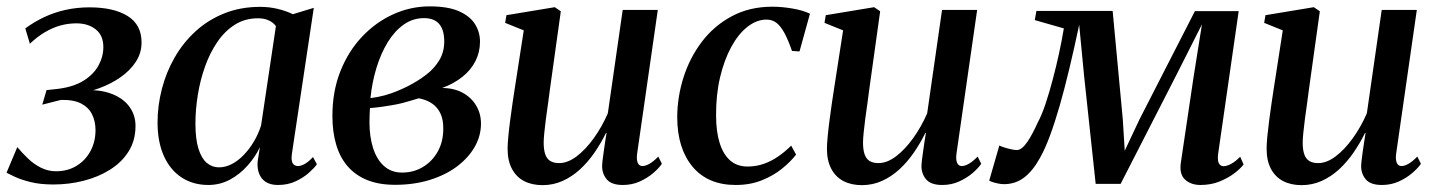

<svg xmlns="http://www.w3.org/2000/svg" viewBox="-30 -556 4402 588"><path d="M133.5 9Q93 9 63.2 1.5Q33.5 -6 15 -14.8Q-3.5 -23.5 -10 -27L23 -105.5Q37.5 -88 55.5 -70.8Q73.5 -53.5 95.2 -42.5Q117 -31.5 141.5 -31.5Q177 -31.5 204.2 -48Q231.5 -64.5 247 -93.2Q262.5 -122 262.5 -157.5Q262.5 -184 252.2 -205.2Q242 -226.5 218.8 -238.8Q195.5 -251 156.5 -250L99.5 -235.5L112.5 -280L148.5 -284Q195.5 -290 226 -309Q256.5 -328 271.5 -355.2Q286.5 -382.5 286.5 -412Q286.5 -447.5 263.2 -466Q240 -484.5 204 -484.5Q178.5 -484.5 154.5 -477.8Q130.5 -471 107.2 -457.2Q84 -443.5 61.5 -422L47.5 -469Q74.5 -489 105.2 -503.5Q136 -518 171 -525.8Q206 -533.5 244 -533.5Q318 -533.5 360.8 -507Q403.5 -480.5 403.5 -426Q403.5 -393.5 386 -366.8Q368.5 -340 339.2 -319.5Q310 -299 274.2 -286Q238.5 -273 202.5 -267.5L204.5 -277.5Q262.5 -284.5 302.8 -271.8Q343 -259 364 -232.2Q385 -205.5 385 -170.5Q385 -126 364 -92.5Q343 -59 307.2 -36.5Q271.5 -14 226.5 -2.5Q181.5 9 133.5 9Z M864 -85.5Q861 -64 866.5 -55.8Q872 -47.5 882.5 -47.5Q892 -47.5 903.8 -54.2Q915.5 -61 928.5 -75L940.5 -53Q933 -42 916.2 -27Q899.5 -12 875.5 -0.8Q851.5 10.5 821.5 10.5Q788.5 10.5 772.5 -9Q756.5 -28.5 759 -61.5L766 -105.5Q752.5 -76.5 729 -49.8Q705.5 -23 674.8 -6.2Q644 10.5 608 10.5Q561.5 10.5 526.2 -12.5Q491 -35.5 471.8 -78.5Q452.5 -121.5 452.5 -181Q452.5 -232.5 465.8 -283.8Q479 -335 505 -380.2Q531 -425.5 569 -460.2Q607 -495 656.8 -515Q706.5 -535 767 -535Q794.5 -535 820.5 -528.8Q846.5 -522.5 867 -512.5L931 -532ZM815 -476Q807.5 -486.5 793.8 -493.2Q780 -500 760 -500Q720.5 -500 689.5 -480.5Q658.5 -461 635.8 -427.8Q613 -394.5 598 -352.5Q583 -310.5 575.8 -265.2Q568.5 -220 568.5 -177.5Q568.5 -130 577.8 -100.5Q587 -71 603.2 -57.2Q619.5 -43.5 640.5 -43.5Q660.5 -43.5 679.8 -53.5Q699 -63.5 716.2 -81.2Q733.5 -99 747.2 -122Q761 -145 769.5 -171.5Z M1180 10Q1131.5 10 1095.5 -4.2Q1059.5 -18.5 1035.5 -45.8Q1011.5 -73 999.8 -112.2Q988 -151.5 988 -201Q988 -276.5 1012.5 -338Q1037 -399.5 1079.2 -444Q1121.5 -488.5 1174.8 -512.5Q1228 -536.5 1286 -536.5Q1342 -536.5 1375.8 -521.5Q1409.5 -506.5 1424.8 -482Q1440 -457.5 1440 -428.5Q1440 -396.5 1426.2 -369.2Q1412.5 -342 1386.5 -321Q1360.5 -300 1324 -286.5Q1360 -286.5 1386.8 -272Q1413.5 -257.5 1428.2 -232.8Q1443 -208 1443 -177.5Q1443 -140 1423.8 -106.2Q1404.5 -72.5 1369.5 -46.2Q1334.5 -20 1286.2 -5Q1238 10 1180 10ZM1201.5 -27.5Q1237 -27.5 1265.5 -44.8Q1294 -62 1310.8 -92.2Q1327.5 -122.5 1327.5 -161Q1328 -189 1319 -208.2Q1310 -227.5 1293.2 -239Q1276.5 -250.5 1252.5 -255Q1243.5 -252.5 1230.8 -248.5Q1218 -244.5 1202.5 -240.5Q1187 -236.5 1168.5 -233.5Q1154.5 -231 1138.2 -228.8Q1122 -226.5 1103 -225Q1102.5 -215.5 1102 -205.2Q1101.5 -195 1101.5 -181.5Q1101.5 -137.5 1112.5 -102.8Q1123.5 -68 1145.8 -47.8Q1168 -27.5 1201.5 -27.5ZM1104.5 -255.5Q1128 -258.5 1148 -264Q1168 -269.5 1185.5 -276.8Q1203 -284 1218 -291.5Q1249.5 -307.5 1275 -327Q1300.5 -346.5 1315.5 -371.8Q1330.5 -397 1330.5 -429Q1330.5 -464.5 1315 -482.5Q1299.5 -500.5 1268.5 -500.5Q1234.5 -500.5 1206.5 -480.8Q1178.5 -461 1157.5 -426.8Q1136.5 -392.5 1123 -348.5Q1109.5 -304.5 1104.5 -255.5Z M1631.5 11Q1599 11 1575 -1.5Q1551 -14 1537.8 -39Q1524.5 -64 1524.5 -100.5Q1524.5 -115 1526.8 -138.5Q1529 -162 1532.5 -188.5Q1536 -215 1539.5 -239.2Q1543 -263.5 1545.5 -279L1574 -463L1517 -486L1521 -509.5L1669 -534L1687.5 -521.5L1654 -281.5Q1652 -263 1648.5 -239.8Q1645 -216.5 1642 -193.2Q1639 -170 1637 -150.2Q1635 -130.5 1635 -119.5Q1635 -97 1640 -83Q1645 -69 1655.5 -62.8Q1666 -56.5 1682.5 -56.5Q1708.5 -56.5 1736 -77.2Q1763.5 -98 1788.5 -132.8Q1813.5 -167.5 1831.5 -209L1877 -525.5H1984.5L1921 -84Q1919 -66.5 1923.2 -57Q1927.5 -47.5 1937.5 -47.5Q1947 -47.5 1959.2 -54.5Q1971.5 -61.5 1986 -76.5L1997 -54.5Q1988.5 -41.5 1970.8 -26.2Q1953 -11 1929.2 -0.2Q1905.5 10.5 1877.5 10.5Q1842.5 10.5 1828 -7Q1813.5 -24.5 1814 -49Q1814 -52.5 1815.2 -64Q1816.5 -75.5 1818.8 -90.8Q1821 -106 1823.2 -121.5Q1825.5 -137 1827.5 -148.5L1826 -149Q1810.5 -117.5 1790.5 -88.5Q1770.5 -59.5 1746.2 -37.2Q1722 -15 1693.2 -2Q1664.5 11 1631.5 11Z M2223 10.5Q2138 10.5 2091.2 -45.2Q2044.5 -101 2044 -196Q2044 -258 2063 -318.2Q2082 -378.5 2119.2 -427.8Q2156.5 -477 2211 -506.2Q2265.5 -535.5 2335.5 -535.5Q2363 -535.5 2395.2 -530.2Q2427.5 -525 2450.5 -514L2418.5 -398.5L2395.5 -400Q2383.5 -434.5 2372 -455.5Q2360.5 -476.5 2347.8 -486.2Q2335 -496 2317.5 -496Q2287.5 -496 2259.5 -474.2Q2231.5 -452.5 2209.8 -412.8Q2188 -373 2175.2 -319.2Q2162.5 -265.5 2163 -202Q2163 -153 2174 -118Q2185 -83 2206.2 -64.5Q2227.5 -46 2259 -46Q2286 -46 2309.8 -54.5Q2333.5 -63 2354.2 -77.5Q2375 -92 2393 -110L2408 -82.5Q2391.5 -61 2365 -39.5Q2338.5 -18 2303 -3.8Q2267.5 10.5 2223 10.5Z M2609.5 11Q2577 11 2553 -1.5Q2529 -14 2515.8 -39Q2502.5 -64 2502.5 -100.5Q2502.5 -115 2504.8 -138.5Q2507 -162 2510.5 -188.5Q2514 -215 2517.5 -239.2Q2521 -263.5 2523.5 -279L2552 -463L2495 -486L2499 -509.5L2647 -534L2665.5 -521.5L2632 -281.5Q2630 -263 2626.5 -239.8Q2623 -216.5 2620 -193.2Q2617 -170 2615 -150.2Q2613 -130.5 2613 -119.5Q2613 -97 2618 -83Q2623 -69 2633.5 -62.8Q2644 -56.5 2660.5 -56.5Q2686.5 -56.5 2714 -77.2Q2741.5 -98 2766.5 -132.8Q2791.5 -167.5 2809.5 -209L2855 -525.5H2962.5L2899 -84Q2897 -66.5 2901.2 -57Q2905.5 -47.5 2915.5 -47.5Q2925 -47.5 2937.2 -54.5Q2949.5 -61.5 2964 -76.5L2975 -54.5Q2966.5 -41.5 2948.8 -26.2Q2931 -11 2907.2 -0.2Q2883.5 10.5 2855.5 10.5Q2820.5 10.5 2806 -7Q2791.5 -24.5 2792 -49Q2792 -52.5 2793.2 -64Q2794.5 -75.5 2796.8 -90.8Q2799 -106 2801.2 -121.5Q2803.5 -137 2805.5 -148.5L2804 -149Q2788.5 -117.5 2768.5 -88.5Q2748.5 -59.5 2724.2 -37.2Q2700 -15 2671.2 -2Q2642.5 11 2609.5 11Z M3646.5 10.5Q3617 10.5 3599 -6.2Q3581 -23 3586.5 -59L3625 -318L3651 -481.5L3574.5 -330L3402 7H3325.5L3290 -324L3275 -480Q3260 -409 3245.2 -347.2Q3230.5 -285.5 3215.8 -234Q3201 -182.5 3186 -141.8Q3171 -101 3155 -72.5Q3133 -32.5 3106.2 -12.2Q3079.5 8 3044.5 8Q3036.5 8 3026.8 6Q3017 4 3009.5 1.5Q3002 -1 2999.5 -3L3030.5 -110.5Q3034.5 -108 3044.5 -104.8Q3054.5 -101.5 3065.8 -99Q3077 -96.5 3084 -96.5Q3092 -96.5 3100.2 -103.2Q3108.5 -110 3116.5 -121.8Q3124.5 -133.5 3132.5 -148.8Q3140.5 -164 3148 -180.5Q3160 -202.5 3171.8 -237.5Q3183.5 -272.5 3194.2 -313.2Q3205 -354 3213.8 -394.8Q3222.5 -435.5 3228 -469L3139 -494.5L3144 -522.5H3377.5L3408.5 -191L3414.5 -94.5L3460 -191L3629.5 -522H3763.5L3700.5 -84.5Q3699 -73 3700.2 -64.5Q3701.5 -56 3706 -51.5Q3710.5 -47 3717 -47Q3727.5 -47 3741 -54.5Q3754.5 -62 3768 -76L3778.5 -52.5Q3770 -40.5 3750.8 -25.8Q3731.5 -11 3705 -0.2Q3678.5 10.5 3646.5 10.5Z M3956 11Q3923.5 11 3899.5 -1.5Q3875.5 -14 3862.2 -39Q3849 -64 3849 -100.5Q3849 -115 3851.2 -138.5Q3853.5 -162 3857 -188.5Q3860.5 -215 3864 -239.2Q3867.5 -263.5 3870 -279L3898.5 -463L3841.5 -486L3845.5 -509.5L3993.5 -534L4012 -521.5L3978.5 -281.5Q3976.5 -263 3973 -239.8Q3969.5 -216.5 3966.5 -193.2Q3963.5 -170 3961.5 -150.2Q3959.5 -130.5 3959.5 -119.5Q3959.5 -97 3964.5 -83Q3969.5 -69 3980 -62.8Q3990.5 -56.5 4007 -56.5Q4033 -56.5 4060.5 -77.2Q4088 -98 4113 -132.8Q4138 -167.5 4156 -209L4201.5 -525.5H4309L4245.5 -84Q4243.5 -66.5 4247.8 -57Q4252 -47.5 4262 -47.5Q4271.5 -47.5 4283.8 -54.5Q4296 -61.5 4310.5 -76.5L4321.5 -54.5Q4313 -41.5 4295.2 -26.2Q4277.5 -11 4253.8 -0.2Q4230 10.5 4202 10.5Q4167 10.5 4152.5 -7Q4138 -24.5 4138.5 -49Q4138.5 -52.5 4139.8 -64Q4141 -75.5 4143.2 -90.8Q4145.5 -106 4147.8 -121.5Q4150 -137 4152 -148.5L4150.5 -149Q4135 -117.5 4115 -88.5Q4095 -59.5 4070.8 -37.2Q4046.5 -15 4017.8 -2Q3989 11 3956 11Z"/></svg>

Font: Merriweather 96pt Medium
Style: Italic
Weight: 500
Italic angle: -7.8°
Version: Version 2.101